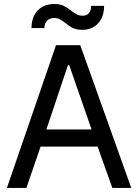

<svg xmlns="http://www.w3.org/2000/svg" viewBox="-20 -932 684 952"><path d="M333 -878.9Q350.1 -865.7 362.1 -859.9Q374 -854 391.1 -854Q410.2 -854 421.1 -867.4Q432.1 -880.9 432.1 -902.8H496.1Q496.1 -848.6 466.6 -816.4Q437 -784.2 388.2 -784.2Q360.4 -784.2 342.8 -792.5Q325.2 -800.8 304.2 -817.9Q287.1 -831.1 275.6 -836.9Q264.2 -842.8 248 -842.8Q226.1 -842.8 213.1 -829.3Q200.2 -815.9 200.2 -793H136.2Q136.2 -847.2 166.5 -879.6Q196.8 -912.1 249 -912.1Q276.9 -912.1 294.9 -903.6Q313 -895 333 -878.9ZM181.2 -205.1 110.8 0H14.2L257.8 -708H377.9L630.9 0H537.1L463.9 -205.1ZM316.9 -608.9 210 -290H434.1L323.2 -608.9Z"/></svg>

Font: Sarala
Style: Regular
Weight: 400
Designer: Andres Torresi
Foundry: Huerta Tipografica
Version: Version 1.004;PS 001.003;hotconv 1.0.70;makeotf.lib2.5.58329